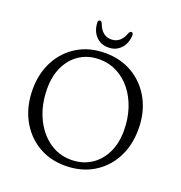

<svg xmlns="http://www.w3.org/2000/svg" viewBox="-157 -1024 1106 1175"><g transform="rotate(20 396.0 -436.0)"><path d="M393.5 -715Q496 -715 574.8 -667.2Q653.5 -619.5 697.8 -536Q742 -452.5 742 -345.5Q742 -239 698.2 -157Q654.5 -75 576.2 -28.8Q498 17.5 395 17.5Q293.5 17.5 215.8 -30.5Q138 -78.5 94 -162.5Q50 -246.5 50 -355Q50 -459.5 93.2 -540.8Q136.5 -622 213.8 -668.5Q291 -715 393.5 -715ZM661.5 -306.5Q661.5 -383.5 640 -449Q618.5 -514.5 579.8 -563.2Q541 -612 488.5 -639.2Q436 -666.5 373.5 -666.5Q301.5 -666.5 247 -631.8Q192.5 -597 162.2 -535Q132 -473 132 -392Q132 -287.5 169.2 -205.5Q206.5 -123.5 271 -76.2Q335.5 -29 417 -29Q489.5 -29 544.5 -63.8Q599.5 -98.5 630.5 -160.8Q661.5 -223 661.5 -306.5ZM396.5 -805.5Q458 -805.5 483.5 -878.5Q489.5 -890.5 498 -890.5Q511.5 -890.5 510.5 -872Q508 -819 476.8 -786Q445.5 -753 396.5 -753Q347 -753 315.8 -786Q284.5 -819 282 -872Q281 -890.5 295 -890.5Q303 -890.5 309 -878.5Q334.5 -805.5 396.5 -805.5Z"/></g></svg>

Font: Fraunces 9pt SuperSoft Light
Style: Regular
Weight: 300
Version: Version 1.000;[b76b70a41]